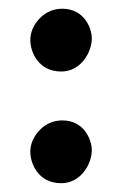

<svg xmlns="http://www.w3.org/2000/svg" viewBox="-20 -539 279 439"><path d="M49.3 -447.3C49.3 -422.4 65.9 -375.5 120.1 -375.5C165.5 -375.5 189.9 -420.4 189.9 -450.7C189.9 -475.6 171.9 -519 122.6 -519C102.5 -519 85 -511.7 70.8 -497.1C56.6 -481.9 49.3 -465.3 49.3 -447.3ZM49.3 -191.9C49.3 -167 65.9 -120.1 120.1 -120.1C165.5 -120.1 189.9 -165 189.9 -195.3C189.9 -220.2 171.9 -263.7 122.6 -263.7C102.5 -263.7 85 -256.3 70.8 -241.7C56.6 -226.6 49.3 -210 49.3 -191.9Z"/></svg>

Font: Mikhak SemiBold
Style: Regular
Weight: 600
Designer: Amin Abedi
Version: Version 3.2